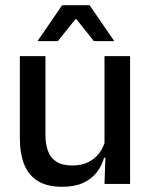

<svg xmlns="http://www.w3.org/2000/svg" viewBox="-20 -704 580 735"><path d="M154 -489V-187Q154 -152 163.8 -125.8Q173.5 -99.5 196 -85Q218.5 -70.5 256.5 -70.5Q292.5 -70.5 318.2 -83.5Q344 -96.5 360.5 -118.8Q377 -141 383.5 -168.5L399.5 -100.5H378.5Q370 -70 350.5 -44.5Q331 -19 298.5 -4Q266 11 218 11Q161 11 125.2 -10.8Q89.5 -32.5 72.8 -74.2Q56 -116 56 -176V-489ZM478 -489V0H380L384 -114.5L380 -120.5V-489ZM218 -684H323L416.5 -548V-546.5H339.5L272.5 -630.5H268.5L201.5 -546.5H124.5V-548Z"/></svg>

Font: Anek Latin Medium
Style: Regular
Weight: 500
Designer: Yesha Goshar
Foundry: Ek Type
Version: Version 1.003